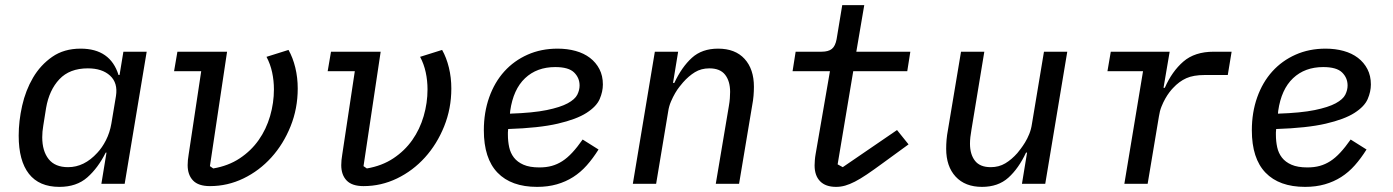

<svg xmlns="http://www.w3.org/2000/svg" viewBox="-20 -718 5440 750"><path d="M376 0 396 -122H393Q363 -62 321 -25Q279 12 212 12Q133 12 93 -39Q53 -90 53 -188Q53 -245 66.5 -305Q80 -365 109 -414.5Q138 -464 184 -496Q230 -528 295 -528Q411 -528 443 -425H447L462 -516H553L467 0ZM246 -65Q309 -65 360 -121Q379 -141 394 -170.5Q409 -200 415 -235L433 -343Q441 -394 410 -422.5Q379 -451 323 -451Q252 -451 212 -408.5Q172 -366 160 -296L149 -227Q145 -204 145 -182Q145 -128 170 -96.5Q195 -65 246 -65Z M867 -516 800 -69 813 -60Q872 -70 916.5 -99.5Q961 -129 990.5 -171Q1020 -213 1035 -264.5Q1050 -316 1050 -369Q1050 -403 1043 -435.5Q1036 -468 1021 -496L1107 -523Q1124 -493 1133.5 -454Q1143 -415 1143 -372Q1143 -294 1115 -224.5Q1087 -155 1040 -103Q993 -51 931 -21Q869 9 800 9Q755 9 734 -13Q713 -35 713 -73Q713 -82 714 -93Q715 -104 717 -115L766 -440H660L673 -516Z M1467 -516 1400 -69 1413 -60Q1472 -70 1516.5 -99.5Q1561 -129 1590.5 -171Q1620 -213 1635 -264.5Q1650 -316 1650 -369Q1650 -403 1643 -435.5Q1636 -468 1621 -496L1707 -523Q1724 -493 1733.5 -454Q1743 -415 1743 -372Q1743 -294 1715 -224.5Q1687 -155 1640 -103Q1593 -51 1531 -21Q1469 9 1400 9Q1355 9 1334 -13Q1313 -35 1313 -73Q1313 -82 1314 -93Q1315 -104 1317 -115L1366 -440H1260L1273 -516Z M2078 12Q1977 12 1923.5 -43.5Q1870 -99 1870 -209Q1870 -279 1891 -338Q1912 -397 1950 -439Q1988 -481 2041 -504.5Q2094 -528 2158 -528Q2196 -528 2228.5 -519Q2261 -510 2284.5 -492Q2308 -474 2321.5 -448Q2335 -422 2335 -388Q2335 -360 2322.5 -331Q2310 -302 2271 -277Q2232 -252 2159 -235Q2086 -218 1965 -214Q1964 -207 1964 -200.5Q1964 -194 1964 -192Q1964 -166 1969 -143Q1974 -120 1987.5 -102.5Q2001 -85 2025 -74.5Q2049 -64 2087 -64Q2114 -64 2135.5 -70Q2157 -76 2176.5 -88.5Q2196 -101 2215.5 -122Q2235 -143 2256 -173L2318 -134Q2296 -99 2272 -72Q2248 -45 2219 -26.5Q2190 -8 2155 2Q2120 12 2078 12ZM2149 -456Q2077 -456 2031 -412.5Q1985 -369 1973 -285L1972 -274Q2062 -277 2115.5 -288Q2169 -299 2197.5 -314.5Q2226 -330 2235 -348Q2244 -366 2244 -384Q2244 -414 2222.5 -435Q2201 -456 2149 -456Z M2452 0 2538 -516H2629L2609 -394H2614Q2643 -456 2682.5 -492Q2722 -528 2785 -528Q2852 -528 2888.5 -488Q2925 -448 2925 -379Q2925 -362 2923.5 -344Q2922 -326 2918 -305L2867 0H2776L2827 -303Q2830 -320 2831 -334Q2832 -348 2832 -359Q2832 -401 2812.5 -426Q2793 -451 2751 -451Q2719 -451 2694.5 -436Q2670 -421 2648 -396Q2643 -390 2634.5 -379.5Q2626 -369 2617.5 -354.5Q2609 -340 2601 -321.5Q2593 -303 2590 -282L2543 0Z M3246 12Q3205 12 3183.5 -10Q3162 -32 3162 -72Q3162 -80 3163 -92.5Q3164 -105 3166 -116L3222 -440H3076L3088 -516H3189Q3216 -516 3229.5 -527Q3243 -538 3248 -565L3270 -698H3356L3325 -516H3536L3524 -440H3313L3252 -76L3272 -65L3484 -210L3529 -154L3426 -79Q3392 -54 3366 -36.5Q3340 -19 3319.5 -8.5Q3299 2 3281.5 7Q3264 12 3246 12Z M3992 -122H3988Q3959 -60 3919 -24Q3879 12 3816 12Q3750 12 3713 -28Q3676 -68 3676 -137Q3676 -154 3677.5 -172Q3679 -190 3683 -211L3734 -516H3825L3775 -213Q3769 -180 3769 -157Q3769 -115 3788.5 -90Q3808 -65 3850 -65Q3882 -65 3907 -80Q3932 -95 3954 -120Q3959 -126 3967 -136.5Q3975 -147 3984 -161.5Q3993 -176 4000.5 -194.5Q4008 -213 4011 -234L4058 -516H4149L4063 0H3972Z M4372 0 4445 -440H4306L4319 -516H4549L4525 -375H4530Q4558 -439 4602.5 -477.5Q4647 -516 4721 -516H4791L4776 -425H4686Q4642 -425 4614 -412.5Q4586 -400 4562 -374Q4556 -368 4548 -357.5Q4540 -347 4532 -333Q4524 -319 4517 -301.5Q4510 -284 4507 -263L4463 0Z M5078 12Q4977 12 4923.5 -43.5Q4870 -99 4870 -209Q4870 -279 4891 -338Q4912 -397 4950 -439Q4988 -481 5041 -504.5Q5094 -528 5158 -528Q5196 -528 5228.5 -519Q5261 -510 5284.5 -492Q5308 -474 5321.5 -448Q5335 -422 5335 -388Q5335 -360 5322.5 -331Q5310 -302 5271 -277Q5232 -252 5159 -235Q5086 -218 4965 -214Q4964 -207 4964 -200.5Q4964 -194 4964 -192Q4964 -166 4969 -143Q4974 -120 4987.5 -102.5Q5001 -85 5025 -74.5Q5049 -64 5087 -64Q5114 -64 5135.5 -70Q5157 -76 5176.5 -88.5Q5196 -101 5215.5 -122Q5235 -143 5256 -173L5318 -134Q5296 -99 5272 -72Q5248 -45 5219 -26.5Q5190 -8 5155 2Q5120 12 5078 12ZM5149 -456Q5077 -456 5031 -412.5Q4985 -369 4973 -285L4972 -274Q5062 -277 5115.5 -288Q5169 -299 5197.5 -314.5Q5226 -330 5235 -348Q5244 -366 5244 -384Q5244 -414 5222.5 -435Q5201 -456 5149 -456Z"/></svg>

Font: IBM Plex Mono Text
Style: Italic
Weight: 450
Italic angle: -9°
Monospace: yes
Designer: Mike Abbink, Paul van der Laan, Pieter van Rosmalen
Foundry: Bold Monday
Version: Version 2.1